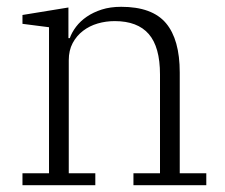

<svg xmlns="http://www.w3.org/2000/svg" viewBox="-20 -544 660 564"><path d="M46 -35H124V-464L46 -474V-500L181 -522V-432H185Q191 -449 203.5 -465.5Q216 -482 235 -495Q254 -508 279 -516Q304 -524 336 -524Q427 -524 467.5 -476Q508 -428 508 -331V-35H586V0H372V-35H450V-325Q450 -406 417 -444Q384 -482 317 -482Q291 -482 267 -475Q243 -468 224 -453.5Q205 -439 193.5 -417.5Q182 -396 182 -367V-35H260V0H46Z"/></svg>

Font: IBM Plex Serif Light
Style: Regular
Weight: 300
Designer: Mike Abbink, Paul van der Laan, Pieter van Rosmalen
Foundry: Bold Monday
Version: Version 3.001